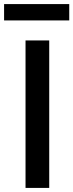

<svg xmlns="http://www.w3.org/2000/svg" viewBox="-48 -920 359 940"><path d="M77 0H193V-722H77ZM291 -820V-900H-28V-820Z"/></svg>

Font: Perun Medium
Style: Regular
Weight: 500
Foundry: Copyright (c) Stefan Peev, Context Ltd, 2016
Version: Version 1.089